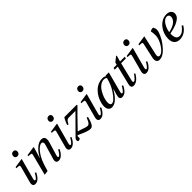

<svg xmlns="http://www.w3.org/2000/svg" viewBox="340 -2146 3590 3590"><g transform="rotate(-45 2135.0 -351.5)"><path d="M244.1 -648.9Q244.1 -675.3 261.5 -695.1Q278.8 -714.8 309.1 -714.8Q332 -714.8 347.4 -701.2Q362.8 -687.5 362.8 -660.2Q362.8 -629.9 345.5 -611.3Q328.1 -592.8 298.8 -592.8Q275.4 -592.8 259.8 -607.4Q244.1 -622.1 244.1 -648.9ZM120.1 -85.9 204.1 -398.9Q210.9 -425.3 207 -434.3Q203.1 -443.4 183.1 -444.8L126 -450.2L131.8 -474.1L314 -502L318.8 -497.1L210 -95.2Q194.8 -40 220.2 -40Q238.8 -40 265.1 -75Q291.5 -109.9 310.1 -146L334 -131.8Q305.7 -68.8 263.9 -28.3Q222.2 12.2 171.9 12.2Q132.8 12.2 120.1 -15.4Q107.4 -43 120.1 -85.9Z M415 12.2 520 -397Q527.3 -420.9 524.7 -432.1Q522 -443.4 504.9 -444.8L442.9 -450.2L448.7 -474.1L631.8 -502L636.7 -497.1L571.8 -278.8H574.7Q622.6 -372.1 694.3 -437Q766.1 -502 835 -502Q864.7 -502 883.8 -490.5Q902.8 -479 909.9 -458.7Q917 -438.5 915.8 -413.1Q914.6 -387.7 905.8 -356.9L828.1 -95.2Q813 -40 837.9 -40Q856.4 -40 882.8 -75Q909.2 -109.9 927.7 -146L951.7 -131.8Q923.3 -68.4 881.6 -28.1Q839.8 12.2 787.1 12.2Q748 12.2 735.1 -15.9Q722.2 -43.9 735.8 -85.9L821.8 -378.9Q831.1 -408.2 822.8 -429.2Q814.5 -450.2 789.1 -450.2Q760.3 -450.2 727.1 -426.3Q693.8 -402.3 665 -365.7Q636.2 -329.1 613 -290.8Q589.8 -252.4 574.7 -217.8Q543 -141.6 502.9 0Z M1178.7 -648.9Q1178.7 -675.3 1196 -695.1Q1213.4 -714.8 1243.7 -714.8Q1266.6 -714.8 1282 -701.2Q1297.4 -687.5 1297.4 -660.2Q1297.4 -629.9 1280 -611.3Q1262.7 -592.8 1233.4 -592.8Q1210 -592.8 1194.3 -607.4Q1178.7 -622.1 1178.7 -648.9ZM1054.7 -85.9 1138.7 -398.9Q1145.5 -425.3 1141.6 -434.3Q1137.7 -443.4 1117.7 -444.8L1060.5 -450.2L1066.4 -474.1L1248.5 -502L1253.4 -497.1L1144.5 -95.2Q1129.4 -40 1154.8 -40Q1173.3 -40 1199.7 -75Q1226.1 -109.9 1244.6 -146L1268.6 -131.8Q1240.2 -68.8 1198.5 -28.3Q1156.7 12.2 1106.4 12.2Q1067.4 12.2 1054.7 -15.4Q1042 -43 1054.7 -85.9Z M1290.5 -18.1Q1290.5 -47.9 1314.5 -71.8Q1336.4 -94.2 1665.5 -425.8H1489.3Q1477.5 -425.8 1468.5 -423.8Q1459.5 -421.9 1450.7 -415Q1441.9 -408.2 1436.8 -403.8Q1431.6 -399.4 1422.6 -385.3Q1413.6 -371.1 1409.9 -364.5Q1406.2 -357.9 1394.5 -336.9L1369.6 -348.1Q1384.8 -395 1404.1 -434.3Q1423.3 -473.6 1436.5 -490.2H1761.2L1769.5 -476.1Q1632.8 -342.8 1423.3 -123Q1450.2 -120.1 1517.6 -95.2Q1594.2 -65.9 1630.4 -65.9Q1643.6 -65.9 1655.3 -73.2Q1667 -80.6 1675.5 -90.3Q1684.1 -100.1 1693.8 -119.1Q1703.6 -138.2 1709.2 -150.9Q1714.8 -163.6 1724.6 -188L1752.4 -181.2Q1743.2 -145.5 1735.6 -120.1Q1728 -94.7 1716.8 -68.1Q1705.6 -41.5 1693.6 -25.1Q1681.6 -8.8 1665.5 1.7Q1649.4 12.2 1630.4 12.2Q1608.4 12.2 1581.1 5.6Q1553.7 -1 1536.9 -7.3Q1520 -13.7 1483.4 -27.8Q1459.5 -37.1 1433.8 -49.3Q1408.2 -61.5 1394.3 -67.9Q1380.4 -74.2 1373.5 -74.2Q1360.4 -74.2 1360.4 -56.2V-12.2Q1360.4 -1 1344 5.6Q1327.6 12.2 1313.5 12.2Q1301.8 12.2 1296.1 2.9Q1290.5 -6.3 1290.5 -18.1Z M1963.4 -648.9Q1963.4 -675.3 1980.7 -695.1Q1998 -714.8 2028.3 -714.8Q2051.3 -714.8 2066.7 -701.2Q2082 -687.5 2082 -660.2Q2082 -629.9 2064.7 -611.3Q2047.4 -592.8 2018.1 -592.8Q1994.6 -592.8 1979 -607.4Q1963.4 -622.1 1963.4 -648.9ZM1839.4 -85.9 1923.3 -398.9Q1930.2 -425.3 1926.3 -434.3Q1922.4 -443.4 1902.3 -444.8L1845.2 -450.2L1851.1 -474.1L2033.2 -502L2038.1 -497.1L1929.2 -95.2Q1914.1 -40 1939.5 -40Q1958 -40 1984.4 -75Q2010.7 -109.9 2029.3 -146L2053.2 -131.8Q2024.9 -68.8 1983.2 -28.3Q1941.4 12.2 1891.1 12.2Q1852.1 12.2 1839.4 -15.4Q1826.7 -43 1839.4 -85.9Z M2102.1 -106.9Q2102.1 -141.1 2111.8 -182.1Q2121.6 -223.1 2140.1 -267.8Q2158.7 -312.5 2189 -354Q2219.2 -395.5 2256.8 -428.7Q2294.4 -461.9 2345.7 -481.9Q2397 -502 2454.1 -502Q2498 -502 2527.3 -481L2532.2 -494.1H2616.2L2510.3 -95.2Q2495.1 -40 2520 -40Q2538.6 -40 2565.2 -75Q2591.8 -109.9 2610.4 -146L2634.3 -131.8Q2606 -68.4 2563.7 -28.1Q2521.5 12.2 2468.3 12.2Q2391.1 12.2 2424.3 -100.1L2458 -213.9H2456.1Q2431.6 -170.9 2405.5 -134.8Q2379.4 -98.6 2346.2 -63.5Q2313 -28.3 2274.7 -8.1Q2236.3 12.2 2198.2 12.2Q2166 12.2 2143.6 -5.4Q2121.1 -22.9 2111.6 -49.1Q2102.1 -75.2 2102.1 -106.9ZM2201.2 -109.9Q2201.2 -40 2245.1 -40Q2309.6 -40 2410.2 -191.9Q2481.9 -299.8 2517.1 -444.8Q2493.7 -466.8 2456.1 -466.8Q2411.1 -466.8 2369.4 -440.2Q2327.6 -413.6 2298.1 -372.6Q2268.6 -331.5 2246.1 -283Q2223.6 -234.4 2212.4 -189Q2201.2 -143.6 2201.2 -109.9Z M2721.7 -85.9 2811.5 -452.1H2728.5L2739.7 -490.2H2820.8L2833.5 -539.1L2930.7 -616.2L2942.9 -608.9L2908.7 -490.2H3035.6L3024.9 -452.1H2899.9L2810.5 -87.9Q2799.3 -40 2825.7 -40Q2846.7 -40 2877.9 -74.7Q2909.2 -109.4 2930.7 -146L2952.6 -128.9Q2919.4 -66.9 2872.1 -27.3Q2824.7 12.2 2768.6 12.2Q2732.4 12.2 2720.7 -15.4Q2709 -43 2721.7 -85.9Z M3181.6 -648.9Q3181.6 -675.3 3199 -695.1Q3216.3 -714.8 3246.6 -714.8Q3269.5 -714.8 3284.9 -701.2Q3300.3 -687.5 3300.3 -660.2Q3300.3 -629.9 3283 -611.3Q3265.6 -592.8 3236.3 -592.8Q3212.9 -592.8 3197.3 -607.4Q3181.6 -622.1 3181.6 -648.9ZM3057.6 -85.9 3141.6 -398.9Q3148.4 -425.3 3144.5 -434.3Q3140.6 -443.4 3120.6 -444.8L3063.5 -450.2L3069.3 -474.1L3251.5 -502L3256.3 -497.1L3147.5 -95.2Q3132.3 -40 3157.7 -40Q3176.3 -40 3202.6 -75Q3229 -109.9 3247.6 -146L3271.5 -131.8Q3243.2 -68.8 3201.4 -28.3Q3159.7 12.2 3109.4 12.2Q3070.3 12.2 3057.6 -15.4Q3044.9 -43 3057.6 -85.9Z M3373.5 -450.2 3379.4 -474.1 3556.2 -502 3561.5 -497.1 3474.6 -109.9Q3466.8 -76.2 3476.6 -58.1Q3486.3 -40 3506.3 -40Q3530.3 -39.1 3559.8 -58.3Q3589.4 -77.6 3616.9 -110.8Q3644.5 -144 3668.5 -184.3Q3692.4 -224.6 3707.8 -270.3Q3723.1 -315.9 3725.6 -356Q3725.6 -437 3713.4 -481Q3746.6 -502 3786.6 -502Q3791 -502 3798.1 -491Q3805.2 -480 3811.3 -460.9Q3817.4 -441.9 3817.4 -423.8Q3816.4 -377.4 3783.7 -303.7Q3751 -230 3700.2 -161.1Q3642.6 -83.5 3580.6 -35.6Q3518.6 12.2 3458.5 12.2Q3413.6 12.2 3394 -20.8Q3374.5 -53.7 3389.2 -119.1L3450.2 -397Q3456.5 -421.9 3454.1 -432.6Q3451.7 -443.4 3435.5 -444.8Z M3844.2 -151.9Q3844.2 -215.3 3866 -277.6Q3887.7 -339.8 3927.2 -388.2Q4019.5 -502 4146 -502Q4204.6 -502 4237.3 -473.1Q4270 -444.3 4270 -401.9Q4270 -348.1 4228 -306.2Q4191.4 -272 4126.2 -243.9Q4061 -215.8 3944.3 -191.9Q3943.4 -185.1 3943.4 -175.8Q3943.4 -37.1 4034.2 -37.1Q4060.5 -37.1 4085.4 -47.4Q4110.4 -57.6 4132.3 -77.4Q4154.3 -97.2 4167.7 -112.3Q4181.2 -127.4 4199.2 -150.9L4222.2 -130.9Q4197.8 -90.8 4168.5 -62Q4139.2 -33.2 4109.1 -17.6Q4079.1 -2 4050.8 5.1Q4022.5 12.2 3993.2 12.2Q3973.6 12.2 3955.3 8.8Q3937 5.4 3916 -5.4Q3895 -16.1 3879.9 -33.4Q3864.7 -50.8 3854.5 -81.3Q3844.2 -111.8 3844.2 -151.9ZM3946.3 -226.1Q4007.3 -239.3 4053 -259.8Q4098.6 -280.3 4125 -304.7Q4151.4 -329.1 4163.8 -355Q4176.3 -380.9 4176.3 -408.2Q4176.3 -434.6 4160.4 -450.7Q4144.5 -466.8 4118.2 -466.8Q4079.6 -466.8 4042.5 -431.9Q4005.4 -397 3980.2 -341.8Q3955.1 -286.6 3946.3 -226.1Z"/></g></svg>

Font: Linguistics Pro
Style: Italic
Weight: 400
Italic angle: -12°
Designer: Stefan Peev, Context Ltd
Foundry: Stefan Peev, Context Ltd
Version: Version 001.000